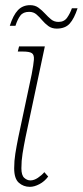

<svg xmlns="http://www.w3.org/2000/svg" viewBox="-20 -716 321 745"><path d="M96 9Q71 9 53 -7Q35 -23 35 -63Q35 -92 39.5 -120Q44 -148 51 -183L103 -428Q110 -465 111.5 -484Q113 -503 104 -509.5Q95 -516 68 -516H49L54 -536H154L79 -183Q72 -148 67.5 -120Q63 -92 63 -63Q63 -36 74 -26Q85 -16 98 -16Q112 -16 127 -26Q142 -36 152 -48L167 -31Q153 -12 133 -1.5Q113 9 96 9ZM200 -605Q181 -605 167.5 -615Q154 -625 143.5 -637.5Q133 -650 121.5 -660Q110 -670 93 -670Q70 -670 59 -655.5Q48 -641 40 -616H18Q31 -657 49.5 -676.5Q68 -696 97 -696Q116 -696 129.5 -686Q143 -676 154.5 -663.5Q166 -651 178 -641Q190 -631 207 -631Q229 -631 240.5 -647.5Q252 -664 259 -684H281Q268 -644 250.5 -624.5Q233 -605 200 -605Z"/></svg>

Font: Noto Serif ExtraCondensed Thin
Style: Italic
Weight: 100
Width: 2
Italic angle: -12°
Designer: Monotype Design Team
Foundry: Monotype Imaging Inc.
Version: Version 2.013